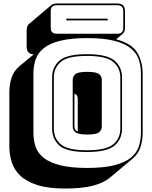

<svg xmlns="http://www.w3.org/2000/svg" viewBox="-20 -955 877 1109"><path d="M355 134Q257 134 194.5 113.5Q132 93 96.5 59Q61 25 47.5 -19Q34 -63 34 -110V-421Q34 -467 47 -506.5Q60 -546 94 -574L175 -641Q153 -642 143.5 -653.5Q134 -665 134 -687V-780Q134 -793 137.5 -802Q141 -811 148 -817L277 -926Q282 -930 290.5 -932.5Q299 -935 309 -935H656Q680 -935 691 -924Q702 -913 702 -889V-796Q702 -783 698.5 -774Q695 -765 688 -759L651 -728Q741 -704 772.5 -651.5Q804 -599 804 -530V-189Q804 -143 791 -104Q778 -65 744 -37L615 71Q580 101 517 117.5Q454 134 355 134ZM656 -760Q675 -760 683.5 -768.5Q692 -777 692 -796V-889Q692 -908 683.5 -916.5Q675 -925 656 -925H309Q290 -925 281.5 -916.5Q273 -908 273 -889V-796Q273 -777 281.5 -768.5Q290 -760 309 -760ZM363 -847H602V-837H363ZM794 -189V-530Q794 -576 780.5 -613.5Q767 -651 732.5 -678Q698 -705 637.5 -720Q577 -735 484 -735Q391 -735 330 -720Q269 -705 234.5 -678Q200 -651 186.5 -613.5Q173 -576 173 -530V-189Q173 -143 186.5 -105.5Q200 -68 234.5 -41.5Q269 -15 330 0Q391 15 484 15Q577 15 637.5 0Q698 -15 732.5 -41.5Q767 -68 780.5 -105.5Q794 -143 794 -189ZM685 -212Q685 -152 642 -114.5Q599 -77 482 -77Q365 -77 323 -114.5Q281 -152 281 -212V-507Q281 -567 323 -604.5Q365 -642 482 -642Q599 -642 642 -604.5Q685 -567 685 -507ZM291 -212Q291 -156 331 -121.5Q371 -87 482 -87Q593 -87 634 -121.5Q675 -156 675 -212V-507Q675 -563 634 -597.5Q593 -632 482 -632Q371 -632 331 -597.5Q291 -563 291 -507ZM400 -225V-494Q400 -513 415 -526.5Q430 -540 484 -540Q538 -540 553 -526.5Q568 -513 568 -494V-225Q568 -205 553 -191.5Q538 -178 484 -178Q430 -178 415 -191.5Q400 -205 400 -225ZM410 -225Q410 -215 414 -207.5Q418 -200 429 -195V-385Q429 -395 425 -402.5Q421 -410 410 -414Z"/></svg>

Font: Bungee Shade
Style: Regular
Weight: 400
Designer: David Jonathan Ross
Foundry: David Jonathan Ross
Version: Version 1.001;PS 1.0;hotconv 1.0.72;makeotf.lib2.5.5900